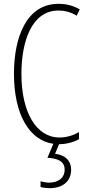

<svg xmlns="http://www.w3.org/2000/svg" viewBox="-20 -744 461 1004"><path d="M352 143C352 98 323 67 268 60L289 10C328 10 366 -1 393 -16V-53C370 -40 335 -25 291 -25C169 -25 92 -158 92 -357C92 -526 145 -689 286 -689C315 -689 349 -682 381 -662L397 -695C362 -715 326 -724 286 -724C119 -724 53 -551 53 -358C53 -146 133 -10 259 8L228 81C281 84 318 99 318 143C318 187 284 211 237 211C224 211 206 208 192 204V234C207 238 226 240 240 240C309 240 352 203 352 143Z"/></svg>

Font: Noto Sans Thai Looped ExtraCondensed ExtraLight
Style: Regular
Weight: 200
Width: 2
Designer: Sasikarn Vongin, Ben Mitchell
Foundry: The Fontpad Ltd
Version: Version 1.001